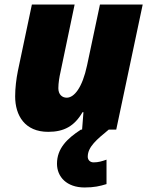

<svg xmlns="http://www.w3.org/2000/svg" viewBox="-20 -573 662 849"><path d="M193 10C263 10 309 -15 345 -77H349L343 0H338C276 40 232 84 232 151C232 209 275 256 354 256C396 256 422 250 451 241V133C431 140 415 145 394 145C377 145 368 133 368 120C368 76 409 43 461 0H494L611 -553H422L365 -284C344 -185 308 -141 275 -141C255 -141 238 -155 238 -183C238 -206 243 -235 247 -252L310 -553H121L59 -259C52 -224 47 -184 47 -147C47 -62 90 10 193 10Z"/></svg>

Font: Noto Sans Black
Style: Italic
Weight: 900
Italic angle: -12°
Designer: Monotype Design Team
Foundry: Monotype Imaging Inc.
Version: Version 2.013